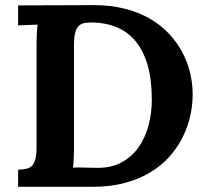

<svg xmlns="http://www.w3.org/2000/svg" viewBox="-20 -721 799 741"><path d="M49.8 -700.2 341.3 -701.2Q407.2 -701.2 461.2 -687.5Q515.1 -673.8 557.6 -649.4Q600.1 -625 631.3 -591.8Q662.6 -558.6 683.1 -520.3Q703.6 -481.9 713.6 -440.2Q723.6 -398.4 723.6 -356.9Q723.6 -316.4 714.4 -274.2Q705.1 -231.9 685.3 -192.1Q665.5 -152.3 634.8 -117.4Q604 -82.5 561 -56.4Q518.1 -30.3 462.2 -15.1Q406.2 0 336.4 0H49.8V-65.9Q66.4 -66.9 79.8 -69.3Q93.3 -71.8 102.3 -80.1Q111.3 -88.4 116.2 -105.5Q121.1 -122.6 121.1 -152.8V-536.1Q121.1 -549.8 121.3 -563Q121.6 -576.2 122.1 -588.1Q122.6 -600.1 123.3 -609.9Q124 -619.6 125 -626L49.8 -623ZM339.4 -634.3Q320.8 -634.8 306.9 -632.3Q293 -629.9 283.9 -621.1Q274.9 -612.3 270.3 -595.2Q265.6 -578.1 265.6 -549.3V-164.1Q265.6 -150.4 265.4 -137.2Q265.1 -124 264.6 -112.1Q264.2 -100.1 263.4 -90.3Q262.7 -80.6 261.7 -74.2Q269 -74.7 281.5 -74.7Q293.9 -74.7 307.9 -74.2Q321.8 -73.7 335.2 -73.5Q348.6 -73.2 357.4 -73.2Q412.1 -73.2 451.4 -95.5Q490.7 -117.7 516.1 -154.5Q541.5 -191.4 553.7 -238.8Q565.9 -286.1 565.9 -335.9Q565.9 -412.6 550 -468.3Q534.2 -523.9 504.6 -560.3Q475.1 -596.7 433.1 -614.7Q391.1 -632.8 339.4 -634.3Z"/></svg>

Font: DimaBanoo
Style: Bold
Weight: 800
Designer: R.Balvardi
Foundry: R.Balvardi
Version: Version 1.0.0-alpha3